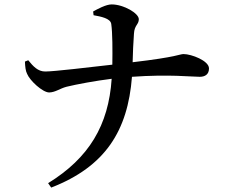

<svg xmlns="http://www.w3.org/2000/svg" viewBox="-20 -795 1040 870"><path d="M93 -516C94 -492 96 -473 103 -460C115 -430 173 -376 203 -376C232 -377 251 -394 282 -402C327 -413 413 -429 486 -438C472 -227 383 -79 198 35L212 55C457 -40 559 -202 578 -447C747 -459 847 -447 885 -447C908 -447 927 -457 927 -485C927 -520 847 -550 812 -550C793 -550 786 -537 581 -513C582 -555 584 -602 587 -642C589 -682 609 -683 609 -708C609 -735 540 -775 486 -775C460 -775 422 -754 402 -743L404 -726C437 -720 480 -712 484 -687C490 -647 490 -567 489 -502C383 -490 225 -471 185 -471C151 -471 130 -495 108 -522Z"/></svg>

Font: Noto Serif CJK SC SemiBold
Style: Regular
Weight: 600
Designer: Ryoko NISHIZUKA 西塚涼子 (kana & ideographs); Frank Grießhammer (Latin, Greek & Cyrillic); Wenlong ZHANG 张文龙 (bopomofo); San
Foundry: Adobe
Version: Version 2.001;hotconv 1.1.0;makeotfexe 2.6.0